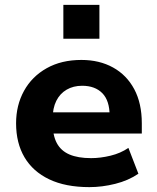

<svg xmlns="http://www.w3.org/2000/svg" viewBox="-20 -757 646 788"><path d="M347 11Q249 11 182 -21Q115 -53 80.5 -111.5Q46 -170 46 -251Q46 -325 78.5 -384Q111 -443 171.5 -477Q232 -511 314 -511Q388 -511 444 -480Q500 -449 531 -391Q562 -333 562 -251V-209H174V-296H443L430 -281Q430 -344 400 -374.5Q370 -405 317 -405Q281 -405 253.5 -389Q226 -373 211 -343Q196 -313 196 -269V-254Q196 -202 213 -170Q230 -138 265 -123Q300 -108 354 -108Q392 -108 433.5 -118Q475 -128 507 -150L548 -44Q507 -16 453 -2.5Q399 11 347 11ZM240 -598V-737H388V-598Z"/></svg>

Font: Nunito Sans 8pt ExtraBold
Style: Regular
Weight: 800
Version: Version 3.101;gftools[0.9.27]